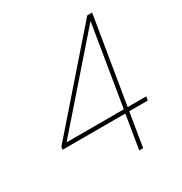

<svg xmlns="http://www.w3.org/2000/svg" viewBox="-170 -852 924 977"><g transform="rotate(-30 291.5 -364.0)"><path d="M30.3 -198.2 33.2 -214.8 481 -727.5H502L497.1 -695.8H482.4L67.9 -221.7V-220.7H535.2L531.2 -198.2ZM366.7 0 400.4 -205.1 401.9 -211.9 486.8 -727.5H509.8L389.6 0Z"/></g></svg>

Font: Inter 28pt Thin
Style: Italic
Weight: 250
Italic angle: -9.3988°
Designer: Rasmus Andersson
Foundry: rsms
Version: Version 4.001;git-66647c0bb